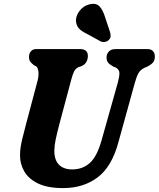

<svg xmlns="http://www.w3.org/2000/svg" viewBox="-20 -951 812 982"><path d="M499.5 -233.5 583 -530Q590.5 -558.5 590.8 -576.8Q591 -595 571.5 -606L558.5 -611Q539 -622 531.8 -632.2Q524.5 -642.5 525 -658.5Q525.5 -675.5 537 -687.8Q548.5 -700 571.5 -700H733.5Q753 -700 762.5 -689.5Q772 -679 772 -662.5Q772 -641.5 761.5 -630.2Q751 -619 732 -609.5L719.5 -604.5Q697 -593.5 687.2 -575.2Q677.5 -557 668.5 -523.5L586 -225Q552 -98 479 -43.5Q406 11 303 11Q223.5 11 174.8 -12.5Q126 -36 103.8 -75Q81.5 -114 82.5 -160.5Q83 -196.5 93.5 -238.8Q104 -281 113 -315.5L172 -537.5Q178.5 -562.5 176.5 -583.8Q174.5 -605 164.5 -612L153.5 -617.5Q139 -629 133.5 -637.8Q128 -646.5 128.5 -662Q128.5 -677.5 138.2 -688.8Q148 -700 164.5 -700H389.5Q430 -700 429.5 -663.5Q429 -648.5 422.2 -635Q415.5 -621.5 397.5 -613L382.5 -608Q366.5 -601 358.8 -585.2Q351 -569.5 344 -542L283.5 -315.5Q271.5 -269.5 265 -238.5Q258.5 -207.5 258 -183Q257 -134.5 280.8 -109.5Q304.5 -84.5 349 -84.5Q403 -84.5 439.8 -117.8Q476.5 -151 499.5 -233.5ZM517.5 -863 542.5 -788Q546 -776.5 545.8 -766Q545.5 -755.5 536 -746Q527.5 -738 515.2 -736.5Q503 -735 493.5 -740L425.5 -777.5Q395.5 -791.5 382.2 -807.2Q369 -823 368.5 -847.5Q369 -872.5 387.8 -896.5Q406.5 -920.5 436 -928.5Q471.5 -937.5 489.2 -918Q507 -898.5 517.5 -863Z"/></svg>

Font: Fraunces 144pt SuperSoft
Style: Bold Italic
Weight: 700
Italic angle: -16°
Version: Version 1.000;[0bf87f6ff]